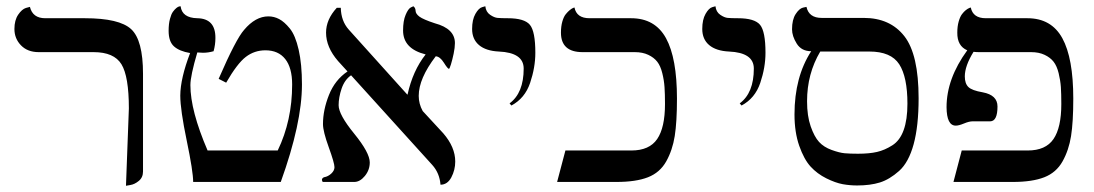

<svg xmlns="http://www.w3.org/2000/svg" viewBox="-20 -579 3481 611"><path d="M380.9 12.2 390.1 -233.9Q390.1 -335.9 366.5 -374.5Q342.8 -413.1 277.8 -413.1H103Q67.9 -413.1 46.9 -434.6Q25.9 -456.1 25.9 -486.8Q25.9 -514.6 37.8 -532.2Q49.8 -549.8 62.5 -553.7L75.2 -557.1Q84 -521 124 -521H250Q359.9 -521 397.5 -486.1Q435.1 -451.2 435.1 -344.2V-33.2Q435.1 -14.2 421.6 -3.2Q408.2 7.8 394.5 9.8Z M585 -410.2Q550.8 -416 533.7 -431.4Q516.6 -446.8 516.6 -481Q516.6 -502.9 520.8 -518.6Q524.9 -534.2 530.3 -541.5Q535.6 -548.8 541.3 -553.5Q546.9 -558.1 550.8 -558.6L554.7 -559.1Q559.6 -522 607.9 -521Q666 -520 665.5 -458Q665.5 -437 659.7 -416Q642.6 -411.1 626 -411.1Q623 -411.1 616.9 -411.6Q610.8 -412.1 607.9 -412.1Q585.9 -337.9 585.9 -308.1Q585.9 -227.1 640.6 -100.1H863.8Q909.7 -195.3 909.7 -310.1Q909.7 -363.3 887.7 -391.1Q865.7 -418.9 824.7 -418.9Q789.6 -418.9 762.2 -397.9Q734.9 -377 699.7 -315.9L675.8 -328.1Q731 -455.1 756.8 -483.9Q793 -526.9 834 -526.9Q852.1 -526.9 868.4 -518.3Q884.8 -509.8 902.3 -488.3Q919.9 -466.8 930.4 -420.9Q940.9 -375 940.9 -310.1Q940.9 -187 873.5 0H594.7Q594.7 -33.2 574.2 -131.6Q553.7 -230 553.7 -274.9Q554.2 -330.1 585 -410.2Z M1427.7 -441.9Q1427.7 -427.7 1423.6 -408Q1419.4 -388.2 1415 -374Q1410.6 -359.9 1408.7 -359.9Q1404.8 -359.9 1392.6 -379.4Q1380.4 -398.9 1366.7 -399.9Q1312.5 -329.1 1312.5 -273.9Q1312.5 -248.5 1325.2 -225.6L1390.6 -154.8Q1428.7 -110.8 1428.7 -64.9Q1428.7 -38.1 1416.3 -14.6Q1403.8 8.8 1381.8 8.8Q1378.9 -28.3 1355.5 -54.2L1097.2 -339.4Q1076.7 -325.2 1067.1 -297.1Q1057.6 -269 1057.6 -244.1Q1057.6 -214.4 1107.2 -153.6Q1156.7 -92.8 1156.7 -62Q1156.7 -38.1 1141.1 -19Q1125.5 0 1107.4 0H1006.8Q1004.9 -3.9 1004.4 -5.9Q1004.4 -12.7 1011.7 -15.1Q1023.9 -17.1 1034.2 -26.6Q1044.4 -36.1 1044.4 -46.9Q1044.4 -60.1 1026.1 -110.6Q1007.8 -161.1 1007.8 -184.1Q1007.8 -229 1026.9 -276.9Q1045.9 -324.7 1085.9 -351.6L1055.7 -384.8Q1017.6 -428.7 1017.6 -475.1Q1017.6 -517.1 1051.8 -554.2H1064.5Q1065.4 -512.2 1089.8 -484.9L1275.4 -278.8L1276.9 -277.8Q1293.5 -354 1334.5 -405.8Q1262.7 -423.8 1262.7 -481.9Q1262.7 -512.7 1270.8 -531.7Q1278.8 -550.8 1287.1 -555.2L1295.4 -559.1Q1302.2 -554.2 1302.5 -544.7Q1302.7 -535.2 1314.7 -526.1Q1326.7 -517.1 1363.8 -504.9Q1427.7 -487.8 1427.7 -441.9Z M1607.4 -243.2 1601.6 -250Q1646.5 -283.2 1646.5 -360.8Q1646.5 -411.6 1567.4 -415Q1526.4 -417 1504.4 -435.5Q1482.4 -454.1 1482.4 -486.8Q1482.4 -516.6 1492.9 -534.9Q1503.4 -553.2 1514.2 -556.2L1524.4 -559.1Q1526.4 -541 1539.6 -532Q1552.7 -522.9 1563.7 -522Q1574.7 -521 1595.7 -521Q1648.9 -521 1666.3 -500Q1683.6 -479 1683.6 -411.1Q1683.6 -364.3 1667 -315.2Q1650.4 -266.1 1607.4 -243.2Z M2096.2 -248Q2096.2 -280.3 2094.7 -301.8Q2093.3 -323.2 2087.6 -346.2Q2082 -369.1 2071.5 -382.6Q2061 -396 2043 -404.5Q2024.9 -413.1 2000 -413.1H1834Q1765.1 -413.1 1765.1 -475.1Q1765.1 -495.1 1769.5 -510.5Q1773.9 -525.9 1780.5 -533.9Q1787.1 -542 1793.2 -546.9Q1799.3 -551.8 1803.7 -553.7L1808.1 -555.2Q1814.9 -521 1856 -521H1988.3Q2064.5 -521 2099.4 -457.5Q2134.3 -394 2134.3 -265.1Q2134.3 -190.9 2127.2 -146Q2120.1 -101.1 2100.1 -65.4Q2080.1 -29.8 2042 -14.9Q2003.9 0 1941.9 0H1752.9L1779.3 -100.1H1989.3Q2046.4 -100.1 2071.3 -136.5Q2096.2 -172.9 2096.2 -248Z M2339.8 -243.2 2334 -250Q2378.9 -283.2 2378.9 -360.8Q2378.9 -411.6 2299.8 -415Q2258.8 -417 2236.8 -435.5Q2214.8 -454.1 2214.8 -486.8Q2214.8 -516.6 2225.3 -534.9Q2235.8 -553.2 2246.6 -556.2L2256.8 -559.1Q2258.8 -541 2272 -532Q2285.2 -522.9 2296.1 -522Q2307.1 -521 2328.1 -521Q2381.3 -521 2398.7 -500Q2416 -479 2416 -411.1Q2416 -364.3 2399.4 -315.2Q2382.8 -266.1 2339.8 -243.2Z M2746.6 -415H2590.3Q2548.3 -344.2 2548.3 -256.8Q2548.3 -210 2559.8 -177Q2571.3 -144 2586.4 -127.4Q2601.6 -110.8 2626.5 -101.8Q2651.4 -92.8 2668 -91.3Q2684.6 -89.8 2710.4 -89.8Q2746.6 -89.8 2771 -95.5Q2795.4 -101.1 2819.6 -116.5Q2843.8 -131.8 2855.7 -165Q2867.7 -198.2 2867.7 -249Q2867.7 -334 2841.6 -374.5Q2815.4 -415 2746.6 -415ZM2707.5 11.2Q2684.6 11.2 2661.6 7.1Q2638.7 2.9 2609.6 -11.5Q2580.6 -25.9 2559.6 -48.8Q2538.6 -71.8 2523.4 -115Q2508.3 -158.2 2508.3 -214.8Q2508.3 -334 2561.5 -416Q2530.8 -416 2515.6 -439.9Q2500.5 -463.9 2500.5 -485.8Q2500.5 -516.6 2512 -534.2Q2523.4 -551.8 2535.2 -554.7L2546.4 -557.1Q2554.2 -522 2594.7 -522H2728.5Q2812.5 -522 2857.9 -463.9Q2903.3 -405.8 2903.3 -266.1Q2903.3 -178.2 2887.5 -120.1Q2871.6 -62 2841.1 -34.9Q2810.5 -7.8 2780 1.7Q2749.5 11.2 2707.5 11.2Z M3357.4 -248Q3357.4 -280.3 3356 -301.8Q3354.5 -323.2 3348.9 -346.2Q3343.3 -369.1 3332.8 -382.6Q3322.3 -396 3304.2 -404.5Q3286.1 -413.1 3261.2 -413.1H3095.2Q3086.4 -413.1 3078.1 -414.1Q3050.3 -369.1 3050.3 -335.9Q3050.3 -313 3061.8 -302Q3073.2 -291 3107.4 -285.2Q3154.3 -276.4 3154.3 -240.2Q3154.3 -193.4 3131.3 -192.9H3075.2Q3064 -192.9 3047.6 -186Q3031.2 -179.2 3021.5 -179.2Q2992.7 -179.2 2992.2 -237.8Q2992.2 -328.6 3058.1 -418.9Q3025.9 -432.6 3026.4 -475.1Q3026.4 -495.1 3030.8 -510.5Q3035.2 -525.9 3041.3 -533.9Q3047.4 -542 3053.7 -546.9Q3060.1 -551.8 3064.9 -553.7L3069.3 -555.2Q3076.2 -521 3117.2 -521H3249.5Q3325.7 -521 3360.6 -457.5Q3395.5 -394 3395.5 -265.1Q3395.5 -190.9 3388.4 -146Q3381.3 -101.1 3361.3 -65.4Q3341.3 -29.8 3303.2 -14.9Q3265.1 0 3203.1 0H3014.2L3040.5 -100.1H3250.5Q3307.6 -100.1 3332.5 -136.5Q3357.4 -172.9 3357.4 -248Z"/></svg>

Font: Linux Biolinum
Style: Bold
Weight: 700
Designer: Philipp H. Poll
Foundry: Philipp H. Poll
Version: Version 1.3.2 ; ttfautohint (v0.9)